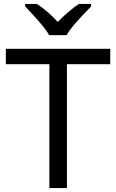

<svg xmlns="http://www.w3.org/2000/svg" viewBox="-20 -964 596 984"><path d="M323 0H233V-635H10V-714H545V-635H323ZM232 -784Q219 -807 197 -833.5Q175 -860 151 -886Q127 -912 109 -931V-944H169Q195 -927 223 -903Q251 -879 276 -852Q303 -879 331 -903Q359 -927 385 -944H447V-931Q428 -912 403.5 -886Q379 -860 356.5 -833.5Q334 -807 322 -784Z"/></svg>

Font: Noto Sans Bassa Vah
Style: Regular
Weight: 400
Designer: Monotype Design Team
Foundry: Monotype Imaging Inc.
Version: Version 2.002